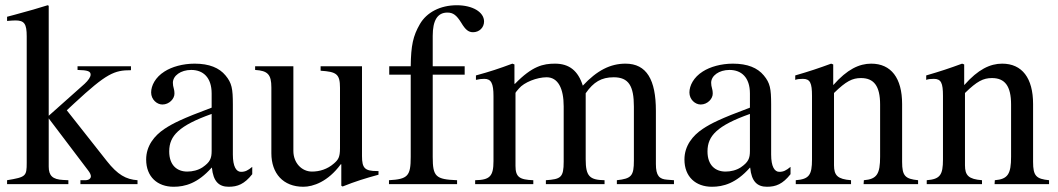

<svg xmlns="http://www.w3.org/2000/svg" viewBox="-20 -703 4040 733"><path d="M505 0V-15C461 -18 429 -36 388 -88L235 -282L264 -309C387 -423 416 -435 480 -435V-450H276V-436C315 -435 326 -431 326 -418C326 -409 317 -396 303 -383L166 -261V-681L162 -683C123 -671 97 -663 37 -647L7 -639V-623C20 -624 29 -625 39 -625C73 -625 82 -612 82 -564V-82C82 -30 79 -27 7 -15V0H241V-15L221 -16C181 -18 166 -32 166 -67V-251L316 -53C324 -43 327 -35 327 -30C327 -21 318 -15 306 -15H287V0Z M788 -127C788 -98 782 -84 753 -64C736 -53 715 -48 695 -48C656 -48 626 -72 626 -125C626 -156 636 -180 660 -202C685 -225 726 -246 788 -268ZM943 -66C926 -52 916 -47 900 -47C882 -47 869 -67 869 -113V-304C869 -365 865 -386 841 -415C817 -444 779 -460 723 -460C678 -460 636 -448 608 -430C573 -408 557 -376 557 -350C557 -323 579 -304 600 -304C626 -304 646 -326 646 -345C646 -366 640 -369 640 -387C640 -414 670 -436 710 -436C755 -436 788 -408 788 -346V-292C675 -250 638 -231 608 -211C569 -185 538 -146 538 -94C538 -28 581 10 643 10C686 10 735 -3 788 -63H789C794 -10 816 10 853 10C887 10 913 0 943 -38Z M1425 -50H1419C1373 -50 1362 -61 1362 -107V-450H1204V-433C1264 -429 1278 -421 1278 -368V-137C1278 -102 1271 -93 1255 -79C1230 -57 1200 -48 1171 -48C1132 -48 1100 -81 1100 -127V-450H954V-436C1002 -433 1016 -419 1016 -369V-118C1016 -41 1061 10 1138 10C1175 10 1232 -9 1281 -76H1283V6L1288 9C1338 -11 1374 -22 1425 -36Z M1466 -450V-418H1548V-104C1548 -31 1537 -19 1465 -15V0H1725V-15C1643 -18 1632 -29 1632 -104V-418H1754V-450H1632V-566C1632 -625 1650 -655 1688 -655C1710 -655 1723 -645 1741 -616C1757 -589 1769 -580 1786 -580C1810 -580 1828 -598 1828 -621C1828 -657 1784 -683 1724 -683C1661 -683 1609 -656 1583 -611C1557 -566 1549 -530 1548 -450Z M2553 0V-15L2527 -17C2497 -19 2484 -32 2484 -77V-280C2484 -398 2449 -460 2368 -460C2310 -460 2259 -434 2205 -376C2187 -433 2153 -460 2099 -460C2054 -460 2012 -451 1946 -383H1944V-457L1936 -460C1885 -441 1852 -430 1797 -415V-398C1810 -401 1818 -402 1829 -402C1855 -402 1864 -385 1864 -336V-88C1864 -30 1850 -16 1794 -15V0H2016V-15C1963 -17 1948 -27 1948 -70V-348C1948 -350 1954 -357 1961 -365C1981 -389 2030 -408 2067 -408C2110 -408 2132 -366 2132 -297V-86C2132 -25 2121 -19 2064 -15V0H2288V-15C2231 -16 2216 -30 2216 -95V-347C2246 -390 2276 -408 2323 -408C2380 -408 2400 -375 2400 -296V-90C2400 -32 2391 -21 2335 -15V0Z M2843 -127C2843 -98 2837 -84 2808 -64C2791 -53 2770 -48 2750 -48C2711 -48 2681 -72 2681 -125C2681 -156 2691 -180 2715 -202C2740 -225 2781 -246 2843 -268ZM2998 -66C2981 -52 2971 -47 2955 -47C2937 -47 2924 -67 2924 -113V-304C2924 -365 2920 -386 2896 -415C2872 -444 2834 -460 2778 -460C2733 -460 2691 -448 2663 -430C2628 -408 2612 -376 2612 -350C2612 -323 2634 -304 2655 -304C2681 -304 2701 -326 2701 -345C2701 -366 2695 -369 2695 -387C2695 -414 2725 -436 2765 -436C2810 -436 2843 -408 2843 -346V-292C2730 -250 2693 -231 2663 -211C2624 -185 2593 -146 2593 -94C2593 -28 2636 10 2698 10C2741 10 2790 -3 2843 -63H2844C2849 -10 2871 10 2908 10C2942 10 2968 0 2998 -38Z M3485 0V-15C3436 -20 3424 -31 3424 -85V-306C3424 -405 3382 -460 3306 -460C3260 -460 3214 -438 3162 -379H3161V-457L3153 -460C3104 -442 3071 -431 3016 -415V-398C3023 -401 3034 -402 3045 -402C3073 -402 3080 -386 3080 -337V-94C3080 -35 3069 -19 3018 -15V0H3229V-15C3178 -19 3164 -33 3164 -72V-348C3210 -393 3234 -405 3267 -405C3316 -405 3340 -375 3340 -304V-105C3340 -39 3328 -19 3278 -15L3277 0Z M3985 0V-15C3936 -20 3924 -31 3924 -85V-306C3924 -405 3882 -460 3806 -460C3760 -460 3714 -438 3662 -379H3661V-457L3653 -460C3604 -442 3571 -431 3516 -415V-398C3523 -401 3534 -402 3545 -402C3573 -402 3580 -386 3580 -337V-94C3580 -35 3569 -19 3518 -15V0H3729V-15C3678 -19 3664 -33 3664 -72V-348C3710 -393 3734 -405 3767 -405C3816 -405 3840 -375 3840 -304V-105C3840 -39 3828 -19 3778 -15L3777 0Z"/></svg>

Font: XITS Math
Style: Regular
Weight: 400
Designer: MicroPress Inc., with final additions and corrections provided by Coen Hoffman, Elsevier (retired)
Version: Version 1.302